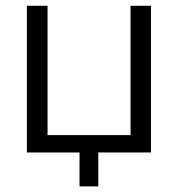

<svg xmlns="http://www.w3.org/2000/svg" viewBox="-20 -540 630 680"><path d="M75.2 0V-519.5H148.4V-61.5H442.4V-519.5H514.6V0H328.1V120.1H261.7V0Z"/></svg>

Font: GenEi M Gothic v2 Regular
Style: Regular
Weight: 400
Version: Version 2.0